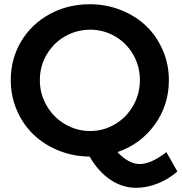

<svg xmlns="http://www.w3.org/2000/svg" viewBox="-20 -729 857 906"><path d="M765.1 -11.2 816.9 80.1Q776.4 116.2 724.6 136.7Q672.9 157.2 623 157.2Q557.1 157.2 500.2 118.7Q443.4 80.1 402.8 9.8Q325.2 9.3 256.1 -18.8Q187 -46.9 137.5 -94.7Q87.9 -142.6 59.3 -209.2Q30.8 -275.9 30.8 -351.1Q30.8 -451.7 79.8 -533.7Q128.9 -615.7 214.4 -662.4Q299.8 -709 403.8 -709Q481.4 -709 550.8 -681.4Q620.1 -653.8 669.7 -606.4Q719.2 -559.1 748 -492.4Q776.9 -425.8 776.9 -351.1Q776.9 -232.9 710.2 -140.9Q643.6 -48.8 534.2 -11.2Q587.4 44.9 639.2 44.9Q693.4 44.9 765.1 -11.2ZM405.8 -110.8Q468.8 -110.8 522.7 -142.8Q576.7 -174.8 608.4 -230.2Q640.1 -285.6 640.1 -351.1Q640.1 -416.5 608.4 -471.4Q576.7 -526.4 522.7 -557.6Q468.8 -588.9 405.8 -588.9Q341.8 -588.9 287.1 -557.6Q232.4 -526.4 200.2 -471.4Q168 -416.5 168 -351.1Q168 -285.6 200.4 -230Q232.9 -174.3 287.6 -142.6Q342.3 -110.8 405.8 -110.8Z"/></svg>

Font: Montserrat-Arabic Medium
Style: Regular
Weight: 500
Designer: Mohamed Gaber
Foundry: Kief Type Foundry
Version: Version 5.008;PS 005.008;hotconv 1.0.88;makeotf.lib2.5.64775